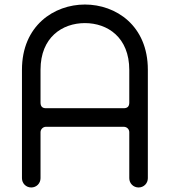

<svg xmlns="http://www.w3.org/2000/svg" viewBox="-20 -828 750 848"><path d="M159 -244C159 -257 170 -268 183 -268H526C541 -268 551 -257 551 -244V-41C551 -18 569 0 592 0C615 0 633 -18 633 -41V-520C633 -715 492 -808 355 -808C219 -808 77 -715 77 -520V-41C77 -18 95 0 118 0C141 0 159 -18 159 -41ZM551 -375C551 -358 543 -350 526 -350H183C167 -350 159 -358 159 -375V-520C159 -663 255 -726 355 -726C455 -726 551 -663 551 -519Z"/></svg>

Font: Fabada
Style: Regular
Weight: 400
Designer: deFharo
Foundry: deFharo.com
Version: Version 4.000 2011 initial release